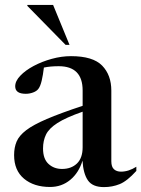

<svg xmlns="http://www.w3.org/2000/svg" viewBox="-20 -752 576 783"><path d="M536 -55Q498.5 -13.5 468.2 -1.2Q438 11 404 11Q357.5 11 338.5 -16.5Q319.5 -44 316.5 -97Q301.5 -47.5 266.5 -18.5Q231.5 10.5 184 10.5Q118.5 10.5 78 -23.2Q37.5 -57 37.5 -119.5Q37.5 -150.5 47.8 -174.8Q58 -199 86.8 -221Q115.5 -243 171 -266.8Q226.5 -290.5 317 -320.5V-383Q317 -482 219.5 -482Q185.5 -482 159 -476.5Q155.5 -446.5 150 -423Q144.5 -399.5 136 -389Q129 -380 114.8 -374.8Q100.5 -369.5 85 -369.5Q42 -369.5 42 -400Q42 -421.5 62.8 -443.2Q83.5 -465 117.2 -483Q151 -501 191 -512Q231 -523 269.5 -523Q359 -523 396.5 -484.5Q434 -446 434 -382.5V-94.5Q434 -71.5 444.8 -61.8Q455.5 -52 473.5 -52Q504.5 -52 536 -72ZM155.5 -146.5Q155.5 -104 177.8 -83.5Q200 -63 233 -63Q270.5 -63 293.8 -85.2Q317 -107.5 317 -151.5V-296.5Q248.5 -272.5 214 -250.2Q179.5 -228 167.5 -203Q155.5 -178 155.5 -146.5ZM263.5 -569H247.5L91.5 -728V-732H196.5Z"/></svg>

Font: Newsreader 72pt Medium
Style: Regular
Weight: 500
Designer: Hugues Gentile
Foundry: Production Type
Version: Version 1.003; ttfautohint (v1.8.3)